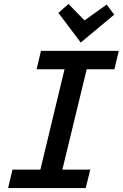

<svg xmlns="http://www.w3.org/2000/svg" viewBox="-20 -950 620 970"><path d="M21 0 43 -93H184L306 -600H165L187 -693H580L558 -600H418L295 -93H436L413 0ZM388 -735 275 -885 326 -930 407 -847 519 -927 557 -876Z"/></svg>

Font: Ubuntu Sans Mono Medium
Style: Italic
Weight: 500
Italic angle: -13.5°
Monospace: yes
Designer: Dalton Maag Ltd
Foundry: Dalton Maag Ltd
Version: Version 1.006